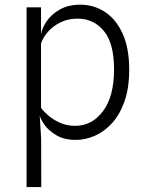

<svg xmlns="http://www.w3.org/2000/svg" viewBox="-20 -576 606 798"><path d="M90.5 201.5V-545.5H150.5V-433.5Q154.5 -459 174 -487.8Q193.5 -516.5 228.8 -536.5Q264 -556.5 314 -556.5Q370 -556.5 416 -526.5Q462 -496.5 489.5 -436.5Q517 -376.5 517 -286.5Q517 -210 497.5 -154.8Q478 -99.5 445.5 -64Q413 -28.5 373.8 -11.5Q334.5 5.5 295 5.5Q247.5 5.5 215 -13.5Q182.5 -32.5 165.2 -57Q148 -81.5 145 -97L151 0L151.5 201.5ZM302.5 -498.5Q263 -498.5 231.8 -483.2Q200.5 -468 179.8 -444.5Q159 -421 150.5 -395.5V-128Q158 -116.5 177.5 -98.8Q197 -81 226.5 -67Q256 -53 292.5 -53Q362.5 -53 408.2 -114Q454 -175 454 -288Q454 -396 411.8 -447.2Q369.5 -498.5 302.5 -498.5Z"/></svg>

Font: Spline Sans Light
Style: Regular
Weight: 300
Designer: Eben Sorkin, Mirko Velimirovic
Foundry: Sorkin Type
Version: Version 1.000; ttfautohint (v1.8.3)